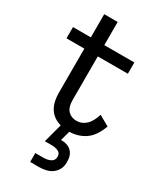

<svg xmlns="http://www.w3.org/2000/svg" viewBox="-274 -903 1119 1328"><g transform="rotate(30 285.0 -239.5)"><path d="M210 260H276.2Q307.5 260 331.9 247.5Q356.2 235 356.2 205Q356.2 176.2 332.5 166.2Q308.8 156.2 282.5 156.2H226.2L266.2 6.2Q206.2 -10 174.4 -56.9Q142.5 -103.8 142.5 -186.2V-535H0V-625H142.5V-810H250V-625H490V-535H250V-186.2Q250 -130 275.6 -102.5Q301.2 -75 345 -75Q385 -75 417.5 -103.8Q450 -132.5 468.8 -195L551.2 -148.8Q518.8 -60 464.4 -23.1Q410 13.8 340 15L318.8 92.5H321.2Q372.5 92.5 401.9 120.6Q431.2 148.8 431.2 205Q431.2 238.8 418.8 262.5Q406.2 286.2 385.6 301.9Q365 317.5 337.5 324.4Q310 331.2 281.2 331.2H210Z"/></g></svg>

Font: Abordage
Style: Regular
Weight: 400
Designer: Ange Degheest & Eugénie Bidaut
Foundry: Velvetyne Type Foundry
Version: Version 1.000;FEAKit 1.0